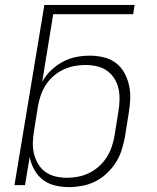

<svg xmlns="http://www.w3.org/2000/svg" viewBox="-20 -755 640 783"><path d="M261 8Q231 8 203 1Q175 -6 154 -22.5Q133 -39 119.5 -63.5Q106 -88 101 -115L82 0H39L161 -735H529L523 -697H197L152 -421Q166 -447 188 -468Q210 -489 236 -503Q262 -517 290 -522.5Q318 -528 346 -528Q375 -528 402.5 -521.5Q430 -515 451.5 -499Q473 -483 486.5 -459Q500 -435 506 -408Q512 -381 511 -352Q510 -323 505 -294L489 -194Q484 -168 475.5 -141.5Q467 -115 451.5 -91Q436 -67 414.5 -47Q393 -27 367.5 -14.5Q342 -2 314.5 3Q287 8 261 8ZM253 -30Q276 -30 299 -34.5Q322 -39 343.5 -49.5Q365 -60 383.5 -76.5Q402 -93 415 -113.5Q428 -134 435.5 -156Q443 -178 447 -201L463 -301Q467 -325 467.5 -348.5Q468 -372 463 -394.5Q458 -417 445.5 -436Q433 -455 415 -467.5Q397 -480 374 -485Q351 -490 327 -490Q305 -490 282 -485.5Q259 -481 238 -471Q217 -461 198.5 -445Q180 -429 167 -409Q154 -389 146.5 -367Q139 -345 135 -323L119 -223Q115 -199 114 -175Q113 -151 118.5 -128.5Q124 -106 135.5 -86.5Q147 -67 165 -54Q183 -41 206 -35.5Q229 -30 253 -30Z"/></svg>

Font: Iosevka SS04 XLt Ex Obl
Style: Regular
Weight: 200
Width: 7
Italic angle: -9°
Monospace: yes
Designer: Belleve Invis
Foundry: Belleve Invis
Version: Version 19.0.0; ttfautohint (v1.8.4)